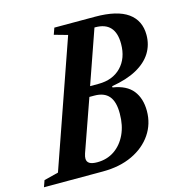

<svg xmlns="http://www.w3.org/2000/svg" viewBox="-165 -864 918 965"><g transform="rotate(-15 294.0 -381.0)"><path d="M-54.5 0 -42.5 -34 32.5 -53 261 -708 191.5 -727.5 203.5 -761.5H415.5Q530 -761.5 585.8 -721.5Q641.5 -681.5 641.5 -606.5Q641.5 -555 615.8 -513.5Q590 -472 538.2 -443.5Q486.5 -415 408 -402V-395.5Q479.5 -384.5 512 -343.2Q544.5 -302 544.5 -237Q544.5 -169.5 508 -115.8Q471.5 -62 405.8 -31Q340 0 252 0ZM237 -52Q288 -52 326.8 -78.2Q365.5 -104.5 387.5 -151Q409.5 -197.5 409.5 -259Q410 -320.5 385.2 -350Q360.5 -379.5 309 -379.5H283.5L189 -111Q186 -102.5 185 -96Q184 -89.5 184 -85Q184 -68.5 197 -60.2Q210 -52 237 -52ZM301 -431H345Q419 -431 462.8 -476.2Q506.5 -521.5 506.5 -596.5Q506.5 -710 403 -710H398.5Z"/></g></svg>

Font: Libre Caslon Condensed
Style: Italic
Weight: 400
Italic angle: -22.583°
Designer: Pablo Impallari, Rodrigo Fuenzalida, Katja Schimmel, Ertekin Erdin
Foundry: Pablo Impallari, Rodrigo Fuenzalida
Version: Version 2.000;gftools[0.9.33]